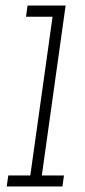

<svg xmlns="http://www.w3.org/2000/svg" viewBox="-20 -670 305 690"><path d="M9.7 -39.4 4.2 0H204.4L209.9 -39.4H130.3L215.8 -650H79L73.5 -609.8H168.9L88.9 -39.4Z"/></svg>

Font: Josefin Slab Thin
Style: Italic
Weight: 100
Italic angle: -12°
Designer: Santiago Orozco
Foundry: Typemade
Version: Version 2.000